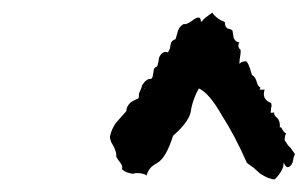

<svg xmlns="http://www.w3.org/2000/svg" viewBox="-20 -567 487 304"><path d="M160 -335 156 -342Q154 -348 154 -350Q156 -362 164 -373L172 -382L180 -391Q180 -398 186 -404Q189 -407 199 -411Q200 -413 200 -416.5Q200 -420 201 -421Q202 -423 203.5 -427Q205 -431 205 -432Q212 -443 219 -442Q222 -444 222 -448L223 -453Q223 -460 229 -462L231 -470Q231 -471 231.5 -474Q232 -477 233 -478Q238 -487 246 -484L249 -490L250 -496Q251 -503 258 -505L260 -512L262 -519Q265 -526 271 -529Q274 -528 279 -531L284 -534L288 -537Q298 -543 298 -533H300Q301 -536 308 -541L312 -544L316 -547Q323 -537 336 -532Q336 -525 340 -522L344 -521L348 -519L349 -513L350 -507Q353 -500 359 -500Q355 -493 361 -488Q361 -487 361 -484.5Q361 -482 360.5 -479.5Q360 -477 359.5 -473Q359 -469 359 -466Q363 -470 369 -470Q373 -470 379 -448Q383 -447 386 -439Q388 -430 392 -429V-427L391 -425H399Q394 -410 409 -404Q410 -403 410 -399L409 -395V-392Q408 -389 409 -388.5Q410 -388 414 -389Q414 -385 416 -383L419 -380Q424 -375 423 -365Q425 -367 427 -362L429 -359Q430 -358 431 -357Q432 -356 433 -356Q431 -352 431 -349Q430 -345 432 -343L436 -337L440 -333Q443 -329 447 -323L445 -318L444 -313Q443 -306 438 -303Q433 -300 429 -310Q430 -298 415 -283Q406 -283 392 -292L382 -301L371 -309Q351 -354 332 -383Q312 -419 295 -427Q289 -417 285 -404L283 -396L282 -390Q279 -374 254 -352Q243 -317 229 -309L224 -306L220 -303Q214 -297 212 -289Q208 -293 195 -293Q190 -291 185 -293Q179 -294 173 -299Q175 -304 170 -310L167 -314L164 -319Q165 -325 160 -335ZM208 -426Q209 -427 209 -428Q208 -427 208 -426Z"/></svg>

Font: Kom-post
Style: Regular
Weight: 400
Designer: @guaschetti
Foundry: guaschetti
Version: Version 1.00 December 6, 2021, initial release